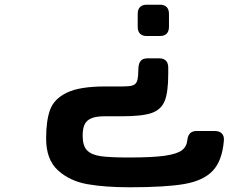

<svg xmlns="http://www.w3.org/2000/svg" viewBox="-20 -620 1015 813"><path d="M498.1 -127.7H424.7Q387.5 -127.7 367.2 -119.3Q346.9 -110.8 338.4 -93.3Q330 -75.8 330 -45.5Q330 -3.3 348.2 16.1Q366.5 35.4 405.7 41.2Q444.9 46.9 524.8 46.9Q624.9 46.9 676.8 39.6Q728.7 32.2 749.8 16.6Q770.8 0.9 773.3 -27.2Q777.2 -65.3 812.9 -65.3H889.5Q909 -65.3 919.3 -54.8Q929.7 -44.3 928 -24.8Q920.9 60.9 881 103Q841.1 145 761.6 159Q682.1 173 527.7 173Q424 173 349.7 159.8Q275.3 146.6 225.3 101.2Q175.3 55.8 175.3 -33.8Q175.3 -109.6 192.3 -155.7Q209.4 -201.8 263.5 -227.8Q317.6 -253.9 424.7 -253.9H498.1Q527 -253.9 540.4 -257.9Q553.9 -261.9 559.3 -274Q564.7 -286.1 565.3 -313.6L566.2 -334Q567.7 -353.6 576.9 -363.3Q586.1 -373 604.1 -373H654.5Q672.8 -373 682.6 -363Q692.4 -353 692.4 -334V-307.4Q692.4 -228.6 677.1 -191.8Q661.7 -155.1 621.7 -141.4Q581.6 -127.7 498.1 -127.7ZM657.9 -467.6H600.7Q582.5 -467.6 572.8 -477.6Q563.1 -487.6 563.1 -506.6V-560.9Q563.1 -580 572.8 -590Q582.5 -600 600.7 -600H657.9Q676.1 -600 685.8 -590Q695.5 -580 695.5 -560.9V-506.6Q695.5 -487.6 685.8 -477.6Q676.1 -467.6 657.9 -467.6Z"/></svg>

Font: Gyrochrome
Style: Regular
Weight: 400
Designer: David Moles
Foundry: David Moles
Version: Version 1.005;Glyphs 3.2.3 (3260)